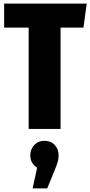

<svg xmlns="http://www.w3.org/2000/svg" viewBox="-20 -715 501 1065"><path d="M443 -562H316V0H139V-562H3V-695H461ZM305 147Q305 166 300 183.5Q295 201 282 232L242 330H161L186 215Q148 191 148 147Q148 113 170 89.5Q192 66 227 66Q262 66 283.5 89Q305 112 305 147Z"/></svg>

Font: Fira Sans Compressed ExtraBold
Style: Regular
Weight: 800
Width: 1
Designer: bBox Type GmbH & Carrois Corporate GbR & Edenspiekermann AG
Foundry: bBox Type GmbH & Carrois Corporate GbR & Edenspiekermann AG
Version: Version 4.301